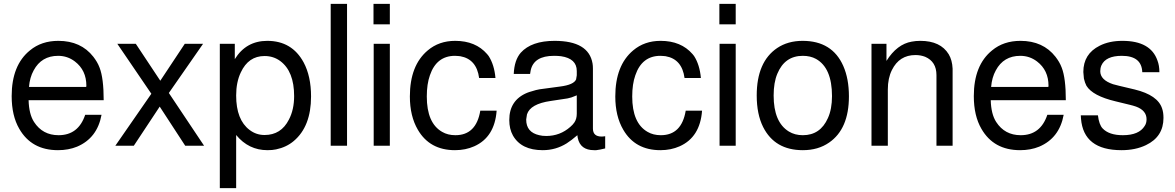

<svg xmlns="http://www.w3.org/2000/svg" viewBox="-20 -749 6042 987"><path d="M127 -234Q129 -162 155 -122Q199 -54 281 -54Q383 -54 418 -159H502Q480 -39 376 5Q332 23 278 23Q142 23 79 -87Q40 -154 40 -255Q40 -414 134 -490Q193 -539 280 -539Q396 -539 460 -457Q470 -444 478 -430.5Q486 -417 492 -401Q513 -347 513 -234ZM423 -302 424 -308Q424 -388 365 -433Q327 -462 279 -462Q193 -462 153 -387Q133 -351 129 -302Z M848 -271 1029 0H932L801 -201L668 0H573L758 -267L583 -524H678L804 -334L930 -524H1024Z M1110 218V-524H1187V-445Q1245 -539 1354 -539Q1481 -539 1541 -428Q1579 -357 1579 -253Q1579 -99 1490 -24Q1452 8 1399 19Q1380 23 1355 23Q1258 23 1194 -55V218ZM1340 -461Q1257 -461 1218 -377Q1194 -327 1194 -258Q1194 -133 1263 -81Q1297 -55 1340 -55Q1425 -55 1465 -134Q1492 -185 1492 -255Q1492 -382 1421 -435Q1386 -461 1340 -461Z M1764 -729V0H1680V-729Z M1984 -524V0H1901V-524ZM1984 -729V-624H1900V-729Z M2443 -348Q2430 -445 2346 -460Q2342 -461 2335.5 -461Q2329 -461 2319 -462Q2224 -462 2190 -362Q2174 -317 2174 -253Q2174 -116 2253 -71Q2282 -54 2321 -54Q2428 -54 2449 -180H2533Q2523 -44 2418 3Q2373 23 2319 23Q2189 23 2128 -82Q2087 -152 2087 -253Q2087 -413 2179 -490Q2237 -539 2320 -539Q2425 -539 2484 -471L2492 -461Q2521 -416 2527 -348Z M3091 -49V14Q3063 21 3045 23H3044H3034Q2963 23 2950 -40L2948 -54Q2918 -28 2893 -12Q2837 23 2770 23Q2660 23 2617 -52Q2598 -86 2598 -132Q2598 -234 2690 -272L2701 -276L2735 -286L2754 -290Q2769 -292 2795 -295.5Q2821 -299 2858 -304Q2931 -313 2942 -342V-343V-344L2945 -362V-384Q2945 -448 2864 -460Q2856 -461 2847 -461.5Q2838 -462 2828 -462Q2724 -462 2708 -387L2705 -369H2621Q2624 -440 2657 -478Q2712 -539 2831 -539Q3006 -539 3026 -423Q3027 -417 3027.5 -410.5Q3028 -404 3028 -396V-88Q3028 -47 3073 -47H3075Q3083 -47 3086 -48H3087ZM2945 -259 2935 -255Q2918 -247 2897 -243L2811 -230Q2706 -215 2689 -161L2685 -135V-134Q2685 -69 2752 -54Q2767 -50 2788 -50Q2859 -50 2912 -97Q2925 -108 2933 -120Q2945 -138 2945 -165Z M3499 -348Q3486 -445 3402 -460Q3398 -461 3391.5 -461Q3385 -461 3375 -462Q3280 -462 3246 -362Q3230 -317 3230 -253Q3230 -116 3309 -71Q3338 -54 3377 -54Q3484 -54 3505 -180H3589Q3579 -44 3474 3Q3429 23 3375 23Q3245 23 3184 -82Q3143 -152 3143 -253Q3143 -413 3235 -490Q3293 -539 3376 -539Q3481 -539 3540 -471L3548 -461Q3577 -416 3583 -348Z M3762 -524V0H3679V-524ZM3762 -729V-624H3678V-729Z M4106 -539Q4258 -539 4315 -410Q4344 -344 4344 -254Q4344 -86 4242 -16Q4186 23 4107 23Q3963 23 3903 -96Q3870 -162 3870 -258Q3870 -431 3975 -502Q4030 -539 4106 -539ZM4107 -462Q4014 -462 3976 -370Q3957 -325 3957 -258Q3957 -121 4035 -73Q4066 -54 4107 -54Q4197 -54 4236 -142Q4257 -188 4257 -255Q4257 -400 4175 -446Q4146 -462 4107 -462Z M4460 -524H4537V-436Q4591 -522 4667 -535Q4677 -537 4688 -538Q4699 -539 4711 -539Q4815 -539 4857 -470Q4875 -440 4877 -396V0H4794V-363Q4794 -432 4736 -457Q4713 -466 4686 -466Q4603 -466 4565 -389Q4544 -347 4544 -289V0H4460Z M5073 -234Q5075 -162 5101 -122Q5145 -54 5227 -54Q5329 -54 5364 -159H5448Q5426 -39 5322 5Q5278 23 5224 23Q5088 23 5025 -87Q4986 -154 4986 -255Q4986 -414 5080 -490Q5139 -539 5226 -539Q5342 -539 5406 -457Q5416 -444 5424 -430.5Q5432 -417 5438 -401Q5459 -347 5459 -234ZM5369 -302 5370 -308Q5370 -388 5311 -433Q5273 -462 5225 -462Q5139 -462 5099 -387Q5079 -351 5075 -302Z M5852 -378Q5849 -462 5747 -462Q5664 -462 5642 -413Q5636 -399 5636 -383Q5636 -338 5702 -316L5733 -308L5813 -289Q5932 -260 5954 -191Q5961 -171 5961 -143Q5961 -46 5871 -3Q5817 23 5745 23Q5550 23 5537 -139L5536 -156H5624Q5630 -108 5648 -89Q5681 -54 5752 -54Q5835 -54 5864 -101Q5874 -115 5874 -136Q5874 -181 5820 -201L5801 -207H5800L5793 -209L5715 -228Q5597 -256 5565 -308Q5557 -323 5552 -345L5549 -379Q5549 -472 5633 -514Q5682 -539 5750 -539Q5895 -539 5930 -438Q5940 -412 5940 -378Z"/></svg>

Font: Ekushey Amar Bangla
Style: Regular
Weight: 400
Designer: Al Mamun Sumon
Foundry: Al Mamun Sumon
Version: Version 1.0